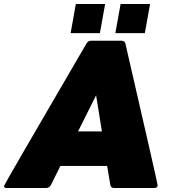

<svg xmlns="http://www.w3.org/2000/svg" viewBox="-59 -937 863 957"><path d="M449 -282 420 -462 330 -282ZM710 0H509Q494 0 491 -15L475 -110H242L195 -15Q186 0 171 0H-26Q-39 0 -39 -10Q-39 -16 372 -720Q380 -734 395 -734H547Q562 -734 566 -720Q727 -22 727 -12Q725 0 710 0ZM663 -772H516L542 -917H689ZM439 -772H293L319 -917H465Z"/></svg>

Font: YamahaIndonesia935. App Black
Style: Italic
Weight: 900
Italic angle: -10°
Designer: Dalton Maag Ltd
Foundry: Dalton Maag Ltd
Version: Version 1.002; January 01, 2024; Regular/Italic